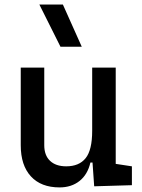

<svg xmlns="http://www.w3.org/2000/svg" viewBox="-20 -815 626 845"><path d="M242.2 9.8Q160.6 9.8 116 -38.8Q71.3 -87.4 71.3 -175.8V-517.6H174.8V-175.8Q174.8 -131.3 200.2 -107.2Q225.6 -83 271.5 -83Q328.1 -83 356.9 -118.9Q385.7 -154.8 385.7 -239.3V-517.6H489.3V-93.8L560.5 -83V0L394.5 4.9L387.2 -99.6H377.9Q365.7 -46.9 330.1 -18.6Q294.4 9.8 242.2 9.8ZM246.1 -609.4 153.3 -794.9H256.8L339.8 -609.4Z"/></svg>

Font: Cascadia Mono PL
Style: Regular
Weight: 400
Monospace: yes
Designer: Aaron Bell
Foundry: Saja Typeworks
Version: Version 2404.023; ttfautohint (v1.8.4)